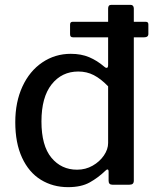

<svg xmlns="http://www.w3.org/2000/svg" viewBox="-20 -762 652 792"><path d="M592 -661V-622Q592 -608 574 -608H532V-17Q532 -8 527.5 -4Q523 0 513 0H444Q428 0 428 -16V-54Q428 -63 423 -63Q420 -63 415 -58Q385 -29 350 -9.5Q315 10 261 10Q198 10 148.5 -20.5Q99 -51 71 -111.5Q43 -172 43 -258Q43 -341 72.5 -405Q102 -469 154.5 -504.5Q207 -540 272 -540Q315 -540 348 -526Q381 -512 410 -487Q415 -482 420 -482Q426 -482 426 -494V-608H282Q275 -608 272 -611Q269 -614 269 -621V-660Q269 -672 279 -672H426V-727Q426 -742 439 -742H519Q525 -742 528.5 -738Q532 -734 532 -727V-672H582Q592 -672 592 -661ZM426 -406Q396 -437 367 -452Q338 -467 303 -467Q235 -467 193 -414Q151 -361 151 -261Q151 -161 192 -111.5Q233 -62 298 -62Q333 -62 362 -78.5Q391 -95 408.5 -120.5Q426 -146 426 -172Z"/></svg>

Font: Libre Franklin Medium
Style: Regular
Weight: 500
Designer: Pablo Impallari, Rodrigo Fuenzalida
Foundry: Impallari Type
Version: Version 1.002; ttfautohint (v1.5)